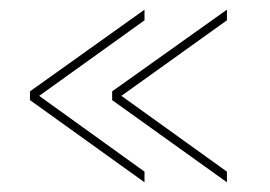

<svg xmlns="http://www.w3.org/2000/svg" viewBox="-20 -457 558 397"><path d="M42 -268.1 278.8 -437V-415L61 -258.8L278.8 -102.1V-80.1L42 -250ZM211.9 -268.1 449.2 -437V-415L231 -258.8L449.2 -102.1V-80.1L211.9 -250Z"/></svg>

Font: Rawline Thin
Style: Regular
Weight: 250
Designer: Matt McInerney, Pablo Impallari, Rodrigo Fuenzalida
Foundry: Matt McInerney, Pablo Impallari, Rodrigo Fuenzalida
Version: Version 4.020;PS 004.020;hotconv 1.0.88;makeotf.lib2.5.64775